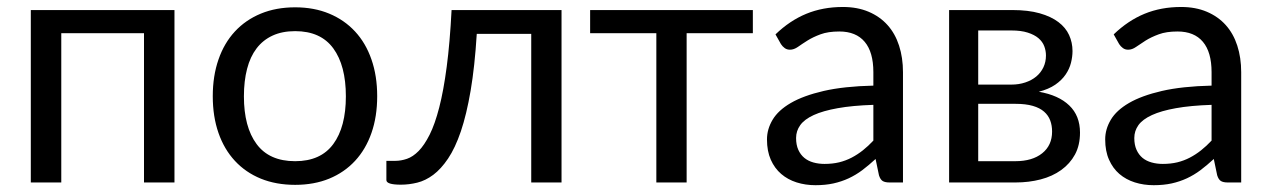

<svg xmlns="http://www.w3.org/2000/svg" viewBox="-20 -536 3731 564"><path d="M492.5 0H403V-438.5H160V0H70.5V-506.5H492.5Z M847 -514.5Q902.5 -514.5 947 -496Q991.5 -477.5 1023 -443.5Q1054.5 -409.5 1071.2 -361.2Q1088 -313 1088 -253.5Q1088 -193.5 1071.2 -145.5Q1054.5 -97.5 1023 -63.5Q991.5 -29.5 947 -11.2Q902.5 7 847 7Q791 7 746.2 -11.2Q701.5 -29.5 670 -63.5Q638.5 -97.5 621.8 -145.5Q605 -193.5 605 -253.5Q605 -313 621.8 -361.2Q638.5 -409.5 670 -443.5Q701.5 -477.5 746.2 -496Q791 -514.5 847 -514.5ZM847 -62.5Q922 -62.5 959 -112.8Q996 -163 996 -253Q996 -343.5 959 -394Q922 -444.5 847 -444.5Q809 -444.5 780.8 -431.5Q752.5 -418.5 733.8 -394Q715 -369.5 705.8 -333.8Q696.5 -298 696.5 -253Q696.5 -163 733.8 -112.8Q771 -62.5 847 -62.5Z M1629.5 0H1540.5V-436.5H1380.5Q1374.5 -340 1362.5 -269.8Q1350.5 -199.5 1333.8 -150.2Q1317 -101 1296.2 -70.2Q1275.5 -39.5 1252.8 -22.5Q1230 -5.5 1205.8 0.5Q1181.5 6.5 1157.5 6.5Q1115 6.5 1115 -7V-63.5H1141Q1158 -63.5 1175.5 -69.5Q1193 -75.5 1209.8 -92.5Q1226.5 -109.5 1242 -140.2Q1257.5 -171 1270.2 -220.2Q1283 -269.5 1292.2 -339.8Q1301.5 -410 1306.5 -506.5H1629.5Z M2191.5 -438.5H1997V0H1908V-438.5H1713.5V-506.5H2191.5Z M2545.5 -228Q2484 -226 2440.8 -218.2Q2397.5 -210.5 2370.2 -198Q2343 -185.5 2330.8 -168.5Q2318.5 -151.5 2318.5 -130.5Q2318.5 -110.5 2325 -96Q2331.5 -81.5 2342.8 -72.2Q2354 -63 2369.2 -58.8Q2384.5 -54.5 2402 -54.5Q2425.5 -54.5 2445 -59.2Q2464.5 -64 2481.8 -73Q2499 -82 2514.8 -94.5Q2530.5 -107 2545.5 -123ZM2258 -435Q2300 -475.5 2348.5 -495.5Q2397 -515.5 2456 -515.5Q2498.5 -515.5 2531.5 -501.5Q2564.5 -487.5 2587 -462.5Q2609.5 -437.5 2621 -402Q2632.5 -366.5 2632.5 -324V0H2593Q2580 0 2573 -4.2Q2566 -8.5 2562 -21L2552 -69Q2532 -50.5 2513 -36.2Q2494 -22 2473 -12.2Q2452 -2.5 2428.2 2.8Q2404.5 8 2375.5 8Q2346 8 2320 -0.2Q2294 -8.5 2274.8 -25Q2255.5 -41.5 2244.2 -66.8Q2233 -92 2233 -126.5Q2233 -156.5 2249.5 -184.2Q2266 -212 2303 -233.5Q2340 -255 2399.5 -268.8Q2459 -282.5 2545.5 -284.5V-324Q2545.5 -383 2520 -413.2Q2494.5 -443.5 2445.5 -443.5Q2412.5 -443.5 2390.2 -435.2Q2368 -427 2351.8 -416.8Q2335.5 -406.5 2323.8 -398.2Q2312 -390 2300.5 -390Q2291.5 -390 2285 -394.8Q2278.5 -399.5 2274 -406.5Z M2962.5 -62.5Q3012.5 -62.5 3041.5 -85.8Q3070.5 -109 3070.5 -149.5Q3070.5 -167.5 3065 -182.2Q3059.5 -197 3047 -208Q3034.5 -219 3013.8 -225Q2993 -231 2963 -231H2853.5V-62.5ZM2853.5 -446.5V-287.5H2951Q2973 -287.5 2991.8 -293.8Q3010.5 -300 3024 -311.2Q3037.5 -322.5 3045 -338.2Q3052.5 -354 3052.5 -373Q3052.5 -387 3047.5 -400.2Q3042.5 -413.5 3030.5 -423.8Q3018.5 -434 2999 -440.2Q2979.5 -446.5 2951 -446.5ZM2953.5 -506.5Q3000.5 -506.5 3034 -497Q3067.5 -487.5 3089 -471.2Q3110.5 -455 3120.5 -433Q3130.5 -411 3130.5 -386Q3130.5 -369.5 3126 -351.5Q3121.5 -333.5 3110.2 -317Q3099 -300.5 3079.8 -287.2Q3060.5 -274 3031.5 -266.5Q3089.5 -256.5 3121 -226.2Q3152.5 -196 3152.5 -146.5Q3152.5 -109.5 3137.8 -82.2Q3123 -55 3097.2 -36.5Q3071.5 -18 3037 -9Q3002.5 0 2963 0H2768V-506.5Z M3539 -228Q3477.5 -226 3434.2 -218.2Q3391 -210.5 3363.8 -198Q3336.5 -185.5 3324.2 -168.5Q3312 -151.5 3312 -130.5Q3312 -110.5 3318.5 -96Q3325 -81.5 3336.2 -72.2Q3347.5 -63 3362.8 -58.8Q3378 -54.5 3395.5 -54.5Q3419 -54.5 3438.5 -59.2Q3458 -64 3475.2 -73Q3492.5 -82 3508.2 -94.5Q3524 -107 3539 -123ZM3251.5 -435Q3293.5 -475.5 3342 -495.5Q3390.5 -515.5 3449.5 -515.5Q3492 -515.5 3525 -501.5Q3558 -487.5 3580.5 -462.5Q3603 -437.5 3614.5 -402Q3626 -366.5 3626 -324V0H3586.5Q3573.5 0 3566.5 -4.2Q3559.5 -8.5 3555.5 -21L3545.5 -69Q3525.5 -50.5 3506.5 -36.2Q3487.5 -22 3466.5 -12.2Q3445.5 -2.5 3421.8 2.8Q3398 8 3369 8Q3339.5 8 3313.5 -0.2Q3287.5 -8.5 3268.2 -25Q3249 -41.5 3237.8 -66.8Q3226.5 -92 3226.5 -126.5Q3226.5 -156.5 3243 -184.2Q3259.5 -212 3296.5 -233.5Q3333.5 -255 3393 -268.8Q3452.5 -282.5 3539 -284.5V-324Q3539 -383 3513.5 -413.2Q3488 -443.5 3439 -443.5Q3406 -443.5 3383.8 -435.2Q3361.5 -427 3345.2 -416.8Q3329 -406.5 3317.2 -398.2Q3305.5 -390 3294 -390Q3285 -390 3278.5 -394.8Q3272 -399.5 3267.5 -406.5Z"/></svg>

Font: Lato 2
Style: Regular
Weight: 400
Designer: Lukasz Dziedzic with Adam Twardoch and Botio Nikoltchev
Foundry: tyPoland Lukasz Dziedzic
Version: Version 2.015; 2015-08-06; http://www.latofonts.com/